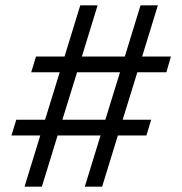

<svg xmlns="http://www.w3.org/2000/svg" viewBox="-20 -700 683 720"><path d="M495 -429 440 -251H547L529 -192H422L363 0H298L357 -192H196L137 0H72L131 -192H23L41 -251H149L204 -429H97L115 -488H222L281 -680H346L287 -488H448L507 -680H572L513 -488H621L604 -429ZM430 -429H269L214 -251H375Z"/></svg>

Font: Martel Sans Light
Style: Regular
Weight: 300
Designer: Dan Reynolds and Mathieu Réguer
Foundry: Dan Reynolds and Mathieu Réguer
Version: Version 1.002; ttfautohint (v1.1) -l 5 -r 5 -G 72 -x 0 -D la